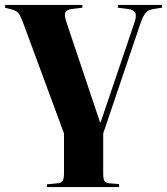

<svg xmlns="http://www.w3.org/2000/svg" viewBox="-25 -538 673 774"><path d="M164 216V205L206 201Q222 200 227.5 191.5Q233 183 233 159V0L69 -444Q57 -476 49 -485.5Q41 -495 19 -501L-5 -507L-4 -518H307V-507L266 -502Q244 -499 238.5 -488Q233 -477 243 -448L378 -46H381L516 -444Q527 -474 520 -486.5Q513 -499 490 -502L450 -507L451 -518H628V-507L596 -502Q575 -499 564 -488Q553 -477 542 -446L391 0V158Q391 183 395.5 191Q400 199 416 201L455 204V216Z"/></svg>

Font: Literata 72pt
Style: Bold
Weight: 700
Designer: Latin by Veronika Burian and Jose Scaglione. Greek by Irene Vlachou. Cyrillic by Vera Evstafieva.
Foundry: TypeTogether
Version: Version 3.002